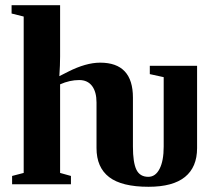

<svg xmlns="http://www.w3.org/2000/svg" viewBox="-20 -714 822 744"><path d="M555.7 9.8Q451.7 9.8 402.8 -27.8Q354 -65.4 354 -140.1V-316.9Q354 -357.9 336.7 -380.9Q319.3 -403.8 287.1 -403.8Q250 -403.8 212.9 -387.2V-43.9L254.9 -32.2V0H26.9V-32.2L71.8 -43.9V-649.9L24.9 -661.6V-693.8H212.9V-495.1Q212.9 -462.9 210 -418.9L243.7 -436Q313 -471.2 368.2 -471.2Q495.1 -471.2 495.1 -335.9V-146Q495.1 -84.5 508.5 -56.6Q522 -28.8 554.7 -28.8Q582.5 -28.8 598.4 -59.8Q614.3 -90.8 614.3 -146V-415L560.5 -426.8V-459H743.7V-140.1Q743.7 -66.4 696.8 -28.3Q649.9 9.8 555.7 9.8Z"/></svg>

Font: Tinos
Style: Bold
Weight: 700
Designer: Steve Matteson
Foundry: Monotype Imaging Inc.
Version: Version 1.23